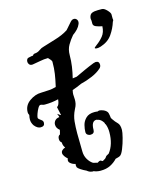

<svg xmlns="http://www.w3.org/2000/svg" viewBox="-91 -599 556 679"><g transform="rotate(-15 186.5 -259.5)"><path d="M193 16Q181 16 169 11Q166 12 163 11Q154 10 146 3Q135 -2 126 -8Q117 -14 115 -18Q114 -21 114 -24Q114 -27 114 -28L115 -30Q104 -32 96 -39Q88 -46 93 -56Q87 -61 82.5 -67.5Q78 -74 78 -80Q78 -90 94 -96Q87 -104 87 -116Q80 -121 80 -130Q80 -142 88 -145Q89 -148 90 -152.5Q91 -157 92 -161Q80 -170 80 -183Q80 -191 85.5 -197.5Q91 -204 102 -205Q101 -208 100 -211.5Q99 -215 97 -218Q98 -218 104.5 -213Q111 -208 109 -213L103 -241Q112 -246 114 -267Q90 -261 64 -261Q59 -261 55.5 -262.5Q52 -264 48 -264Q44 -264 39 -255.5Q34 -247 30.5 -237Q27 -227 27 -223Q27 -219 31.5 -216Q36 -213 38 -211Q44 -207 44 -200Q44 -187 29 -187Q17 -187 6 -201Q-1 -212 -1 -223Q-1 -227 -0.5 -231Q0 -235 1 -239V-240Q-2 -245 -2 -250Q-2 -275 19 -290Q40 -305 62 -305Q82 -306 92 -306.5Q102 -307 117 -311L118 -315Q123 -337 126 -356.5Q129 -376 129 -401Q128 -405 124 -409.5Q120 -414 117 -417Q102 -417 87.5 -414Q73 -411 59 -409H56Q50 -409 46.5 -413.5Q43 -418 43 -423Q43 -436 55 -437Q63 -439 68 -439Q71 -445 79 -445Q88 -446 96 -452Q104 -458 113 -460Q128 -465 157 -473.5Q186 -482 206 -495L228 -520Q234 -527 241 -527Q248 -527 252 -521Q256 -515 253 -506Q249 -496 241.5 -488Q234 -480 224 -473Q212 -459 203 -443.5Q194 -428 194 -407Q194 -386 191 -365.5Q188 -345 183 -325Q187 -326 190.5 -326Q194 -326 198 -327Q215 -335 232.5 -343Q250 -351 268 -358Q274 -360 276 -360Q289 -360 289 -347Q289 -339 283 -334Q270 -322 249 -313Q228 -304 207 -299Q198 -295 189.5 -291.5Q181 -288 172 -285V-284Q171 -280 170.5 -276.5Q170 -273 170 -270Q170 -265 170.5 -260Q171 -255 171 -250Q171 -243 169.5 -235.5Q168 -228 162 -217Q152 -197 150 -176.5Q148 -156 148 -133Q148 -116 148.5 -99Q149 -82 149 -67Q149 -51 156.5 -38Q164 -25 175 -18L191 -14Q198 -19 202 -19L210 -15Q222 -21 224 -25.5Q226 -30 237 -35Q259 -63 259 -108Q259 -124 254 -137Q251 -140 251 -144Q243 -157 233 -160Q231 -161 229 -161Q228 -161 227.5 -161.5Q227 -162 226 -162Q207 -162 207 -130Q207 -116 192 -116Q187 -116 182 -119.5Q177 -123 177 -130Q177 -141 180.5 -155Q184 -169 195 -179.5Q206 -190 226 -190Q234 -190 237 -189Q241 -191 245 -191Q250 -191 260 -187Q272 -181 274 -173Q276 -165 277 -155Q279 -151 280 -150Q288 -138 296 -130.5Q304 -123 304 -104Q304 -96 299 -76Q294 -56 286.5 -37.5Q279 -19 272 -16Q268 -14 263.5 -13Q259 -12 256 -11Q245 1 230 8.5Q215 16 195 16ZM287 -407Q286 -407 286 -409Q286 -410 295 -417Q309 -427 320 -440.5Q331 -454 332 -476Q320 -478 310 -482Q300 -486 300 -494V-505Q299 -508 299 -511Q299 -514 299 -515Q301 -528 309.5 -531.5Q318 -535 331 -535H346Q354 -535 364 -524.5Q374 -514 374 -508V-493Q376 -486 372 -482Q365 -459 350.5 -438Q336 -417 308 -408Q298 -405 293 -405.5Q288 -406 287 -407Z"/></g></svg>

Font: RU Serius
Style: Regular
Weight: 400
Designer: Robert E. Leuschke
Foundry: Robert E. Leuschke
Version: Version 1.011; ttfautohint (v1.8.3)